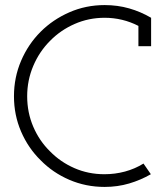

<svg xmlns="http://www.w3.org/2000/svg" viewBox="-20 -728 650 756"><path d="M574 -42 545 -84Q511 -63 472 -52.5Q433 -42 391 -42Q328 -42 273 -66Q218 -90 177 -132Q135 -173 111 -229Q87 -285 87 -349Q87 -412 111 -468.5Q135 -525 177 -567Q218 -609 273.5 -633.5Q329 -658 392 -658Q427 -658 460.5 -650Q494 -642 525 -626V-546H575V-658Q534 -682 488.5 -695Q443 -708 392 -708Q318 -708 253 -679.5Q188 -651 140 -603Q91 -554 63 -488.5Q35 -423 35 -349Q35 -275 63 -210Q91 -145 140 -97Q188 -48 253 -20Q318 8 392 8Q443 8 488.5 -5.5Q534 -19 574 -42Z"/></svg>

Font: Josefin Slab Medium
Style: Regular
Weight: 500
Designer: Santiago Orozco
Foundry: Typemade
Version: Version 2.000